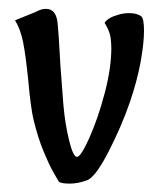

<svg xmlns="http://www.w3.org/2000/svg" viewBox="-20 -412 372 442"><path d="M115.2 5.9Q112.3 1 102.5 -16.1Q92.8 -33.2 80.1 -64Q67.4 -94.7 57.6 -134.8Q50.8 -162.1 44.9 -228.5Q39.1 -285.2 33.2 -314.9Q27.3 -344.7 14.6 -365.2L60.5 -383.8Q74.2 -391.6 85.9 -391.6Q108.4 -391.6 112.3 -361.3Q115.2 -335 119.1 -260.7L126 -169.9Q129.9 -126 139.2 -88.4Q148.4 -50.8 157.2 -50.8Q166 -50.8 185.5 -94.2Q205.1 -137.7 220.7 -196.3Q236.3 -254.9 236.3 -301.8Q236.3 -311.5 234.4 -327.1Q231.4 -342.8 220.7 -359.4Q229.5 -372.1 252 -377.9Q263.7 -381.8 277.3 -381.8Q295.9 -381.8 305.7 -374Q311.5 -368.2 311.5 -340.8Q311.5 -312.5 303.7 -269.5Q295.9 -226.6 279.3 -177.7Q259.8 -121.1 230 -63Q200.2 -4.9 180.7 2.9Q159.2 10.7 140.6 10.7Q120.1 10.7 115.2 5.9Z"/></svg>

Font: BKP Parklife Display
Style: Regular
Weight: 400
Designer: Font Diner, Inc.; LA MECHKY PLUS GmbH
Foundry: Font Diner, Inc.; LA MECHKY PLUS GmbH
Version: Version 1.007